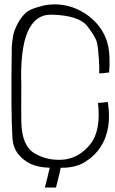

<svg xmlns="http://www.w3.org/2000/svg" viewBox="-20 -746 516 864"><path d="M201 20Q194 52 182 97V98Q192 98 212 98Q232 98 232 98Q234 91 242 58Q248 35 253 9Q318 10 361.5 -16.5Q405 -43 432 -84Q459 -125 467 -176.5Q475 -228 465 -287Q444 -284 421 -283Q435 -159 387 -98Q339 -37 269 -28Q196 -21 137 -55Q78 -89 76 -197Q75 -254 76 -360Q64 -683 212 -680Q335 -677 373 -628Q411 -579 416.5 -553.5Q422 -528 425 -480.5Q428 -433 426 -418Q420 -413 471 -420Q475 -467 471 -511Q467 -555 448 -592.5Q429 -630 397 -659Q365 -688 325.5 -705.5Q286 -723 241 -726Q196 -729 150 -714Q136 -710 123 -704.5Q110 -699 99 -691Q80 -674 66.5 -652Q53 -630 44 -604Q38 -589 33 -537Q32 -456 31.5 -394.5Q31 -333 31.5 -284.5Q32 -236 33 -197Q34 -158 36 -122Q40 -80 62.5 -52Q85 -24 118 -8.5Q151 7 204 9Q203 14 201 20Z"/></svg>

Font: Londrina Solid Thin
Style: Regular
Weight: 250
Designer: Marcelo Magalhaes
Foundry: Marcelo Magalhães
Version: Version 1.002